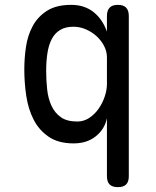

<svg xmlns="http://www.w3.org/2000/svg" viewBox="-20 -580 640 790"><path d="M465 -560Q488 -560 499 -548.5Q510 -537 510 -514V145Q510 168 499 179Q488 190 465 190Q442 190 431 179Q420 168 420 145V-94Q411 -49 374.5 -19.5Q338 10 283 10Q220 10 180 -17.5Q140 -45 118 -88.5Q96 -132 88 -186Q80 -240 80 -294Q80 -341 87 -388Q94 -435 115 -473.5Q136 -512 174 -536Q212 -560 273 -560Q302 -560 325 -552Q348 -544 366 -529.5Q384 -515 397.5 -495Q411 -475 420 -450V-514Q420 -537 431 -548.5Q442 -560 465 -560ZM282 -470Q249 -470 227 -456.5Q205 -443 192.5 -418.5Q180 -394 175 -360.5Q170 -327 170 -288Q170 -250 174 -212.5Q178 -175 191.5 -145.5Q205 -116 230 -98Q255 -80 298 -80Q325 -80 347.5 -95Q370 -110 386 -133Q402 -156 411 -183Q420 -210 420 -234V-344Q420 -368 408.5 -390.5Q397 -413 378 -430.5Q359 -448 334 -459Q309 -470 282 -470Z"/></svg>

Font: Maple Mono
Style: Regular
Weight: 400
Monospace: yes
Designer: subframe7536
Version: Version 7.300